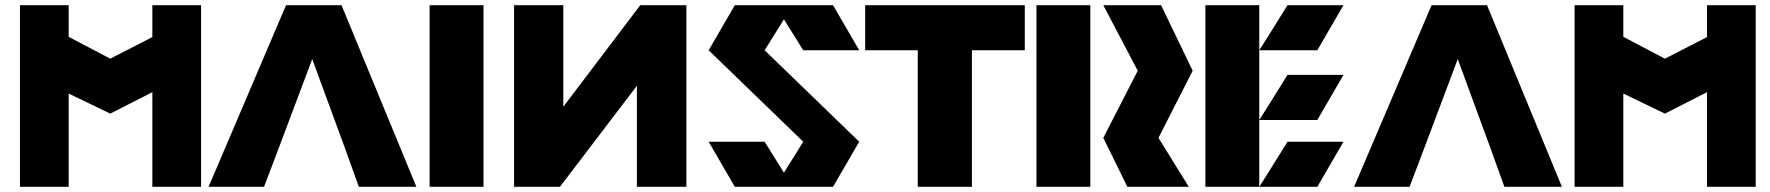

<svg xmlns="http://www.w3.org/2000/svg" viewBox="-20 -721 6833 741"><path d="M245 0V-359.9L405.5 -282.5L568 -365.3V0H756V-701H568V-577.9L405.5 -494.5L245 -578.9V-701H57V0Z M1311 -150 1365 0H1587L1298 -701H1084L785 0H999L1056 -150L1185 -493Z M1846 0V-701H1638V0Z M1964 0V-701H2154V-309L2451 -701H2629V0H2438V-390L2141 0Z M3005.5 -54.5 2931 -174H2715L2816 0H2971H2972H2979H3032H3039H3040H3195L3296 -174L2931 -527L3005.5 -646.5L3080 -527H3296L3195 -701H3040H3039H3032H2979H2972H2971H2816L2715 -527L3080 -174Z M3935 -527V-701H3319V-527H3522V0H3731V-527Z M4371 -448 4238 -189 4331 0H4568L4451 -189L4583 -448L4461 -701H4238ZM4188 0V-701H3980V0Z M4949 -174 4871 -48.9 4840 0H4841H4901H5064L5165 -174ZM4949 -701 4871 -575.9 4840 -527H4841H4901H5064L5165 -701ZM4949 -432 4871 -306.9 4840 -258H4841H4901H5064L5165 -432ZM4840 0H4632V-701H4840V-527V-258Z M5732 -150 5786 0H6008L5719 -701H5505L5206 0H5420L5477 -150L5606 -493Z M6245 0V-359.9L6405.5 -282.5L6568 -365.3V0H6756V-701H6568V-577.9L6405.5 -494.5L6245 -578.9V-701H6057V0Z"/></svg>

Font: Radio Edit
Style: P3
Weight: 800
Version: Version 3.001;PS 003.001;hotconv 1.0.70;makeotf.lib2.5.58329